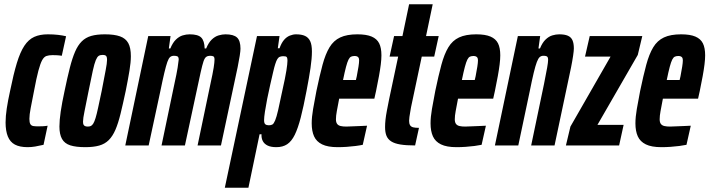

<svg xmlns="http://www.w3.org/2000/svg" viewBox="-20 -678 3307 895"><path d="M109 8Q72 8 49.5 -4Q27 -16 16.5 -42Q6 -68 6 -107Q6 -136 11.5 -172.5Q17 -209 27 -254Q43 -333 58.5 -384Q74 -435 93.5 -464.5Q113 -494 139.5 -506Q166 -518 203 -518Q229 -518 250.5 -515.5Q272 -513 288 -509L268 -418Q256 -420 244.5 -420.5Q233 -421 225 -421Q208 -421 196.5 -417Q185 -413 176.5 -397.5Q168 -382 159 -348.5Q150 -315 139 -256Q129 -205 123 -174Q117 -143 117 -124Q117 -107 121.5 -99.5Q126 -92 135 -90.5Q144 -89 157 -89Q168 -89 179.5 -89.5Q191 -90 202 -92L183 -3Q162 2 144 5Q126 8 109 8Z M378 8Q334 8 307.5 -0.5Q281 -9 269 -30.5Q257 -52 257 -88Q257 -117 263 -158Q269 -199 281 -254Q294 -317 305.5 -362Q317 -407 330 -437Q343 -467 361 -485Q379 -503 405 -510.5Q431 -518 469 -518Q513 -518 539.5 -508.5Q566 -499 578 -477Q590 -455 590 -416Q590 -388 583.5 -348.5Q577 -309 566 -254Q553 -193 542 -148Q531 -103 518 -73Q505 -43 487 -25Q469 -7 442.5 0.5Q416 8 378 8ZM389 -88Q397 -88 403 -90.5Q409 -93 414.5 -101.5Q420 -110 425.5 -128Q431 -146 437.5 -176.5Q444 -207 454 -254Q466 -317 472.5 -350.5Q479 -384 479 -399Q479 -410 476.5 -414.5Q474 -419 469.5 -420.5Q465 -422 458 -422Q447 -422 440 -417.5Q433 -413 426.5 -397.5Q420 -382 412.5 -348Q405 -314 393 -254Q381 -193 374 -159.5Q367 -126 367 -111Q367 -101 369.5 -96.5Q372 -92 377 -90Q382 -88 389 -88Z M564 0 671 -510H775L767 -452H774Q785 -479 800 -493.5Q815 -508 831.5 -513Q848 -518 864 -518Q903 -518 918 -503Q933 -488 934 -452H941Q952 -479 967 -493.5Q982 -508 999 -513Q1016 -518 1031 -518Q1069 -518 1085 -503Q1101 -488 1101 -451Q1101 -441 1097.5 -418Q1094 -395 1088 -366L1010 0H901L961 -287Q972 -337 976 -362.5Q980 -388 980 -400Q980 -412 975 -415Q970 -418 959 -418Q949 -418 941.5 -413Q934 -408 928.5 -391.5Q923 -375 915.5 -341.5Q908 -308 896 -251L842 0H733L793 -287Q804 -337 808 -362.5Q812 -388 813 -400Q813 -412 807.5 -415Q802 -418 791 -418Q780 -418 773 -412Q766 -406 760 -389Q754 -372 746 -338.5Q738 -305 727 -251L673 0Z M1028 197 1178 -510H1283L1275 -453H1283Q1292 -478 1304 -492Q1316 -506 1331 -512Q1346 -518 1360 -518Q1386 -518 1402 -510.5Q1418 -503 1426 -486Q1434 -469 1434 -438Q1434 -406 1427.5 -361.5Q1421 -317 1409 -255Q1395 -181 1382 -130.5Q1369 -80 1354 -49.5Q1339 -19 1318.5 -5.5Q1298 8 1268 8Q1243 8 1227.5 0.5Q1212 -7 1205 -20.5Q1198 -34 1199 -52H1190L1138 197ZM1233 -94Q1243 -94 1249.5 -97.5Q1256 -101 1262.5 -116.5Q1269 -132 1276.5 -164.5Q1284 -197 1296 -255Q1310 -317 1315 -349Q1320 -381 1320 -395Q1320 -405 1318 -409.5Q1316 -414 1311.5 -415Q1307 -416 1300 -416Q1292 -416 1285 -413.5Q1278 -411 1273 -403Q1268 -395 1263 -379Q1259 -367 1253 -341Q1247 -315 1239.5 -282.5Q1232 -250 1225.5 -217Q1219 -184 1215 -157.5Q1211 -131 1211 -118Q1211 -103 1217 -98.5Q1223 -94 1233 -94Z M1554 8Q1508 8 1481.5 -5Q1455 -18 1444 -42.5Q1433 -67 1433 -103Q1433 -132 1439.5 -170Q1446 -208 1455 -254Q1470 -326 1483.5 -376Q1497 -426 1516 -457.5Q1535 -489 1566 -503.5Q1597 -518 1646 -518Q1688 -518 1712.5 -507.5Q1737 -497 1747.5 -476Q1758 -455 1758 -420Q1758 -402 1755 -377.5Q1752 -353 1746.5 -323Q1741 -293 1733 -254L1725 -218H1561Q1554 -181 1550 -159.5Q1546 -138 1546 -122Q1546 -108 1551.5 -100.5Q1557 -93 1568 -90.5Q1579 -88 1594 -88Q1603 -88 1621 -89Q1639 -90 1658.5 -90.5Q1678 -91 1691 -92L1671 -3Q1657 0 1637.5 2.5Q1618 5 1596.5 6.5Q1575 8 1554 8ZM1579 -305H1639L1643 -322Q1648 -348 1651 -367Q1654 -386 1654 -396Q1654 -405 1651.5 -409Q1649 -413 1644.5 -415Q1640 -417 1633 -417Q1624 -417 1617 -414Q1610 -411 1604.5 -400Q1599 -389 1593 -366.5Q1587 -344 1579 -305Z M1915 0Q1873 0 1846 -4.5Q1819 -9 1803.5 -19Q1788 -29 1781.5 -45Q1775 -61 1775 -86Q1775 -102 1777 -120.5Q1779 -139 1783.5 -162.5Q1788 -186 1794 -216L1836 -414H1796L1817 -510H1856L1887 -658H1997L1966 -510H2025L2004 -414H1946L1896 -178Q1894 -166 1892 -154.5Q1890 -143 1888.5 -133Q1887 -123 1887 -115Q1887 -102 1891.5 -94.5Q1896 -87 1906 -84.5Q1916 -82 1933 -82Z M2108 8Q2062 8 2035.5 -5Q2009 -18 1998 -42.5Q1987 -67 1987 -103Q1987 -132 1993.5 -170Q2000 -208 2009 -254Q2024 -326 2037.5 -376Q2051 -426 2070 -457.5Q2089 -489 2120 -503.5Q2151 -518 2200 -518Q2242 -518 2266.5 -507.5Q2291 -497 2301.5 -476Q2312 -455 2312 -420Q2312 -402 2309 -377.5Q2306 -353 2300.5 -323Q2295 -293 2287 -254L2279 -218H2115Q2108 -181 2104 -159.5Q2100 -138 2100 -122Q2100 -108 2105.5 -100.5Q2111 -93 2122 -90.5Q2133 -88 2148 -88Q2157 -88 2175 -89Q2193 -90 2212.5 -90.5Q2232 -91 2245 -92L2225 -3Q2211 0 2191.5 2.5Q2172 5 2150.5 6.5Q2129 8 2108 8ZM2133 -305H2193L2197 -322Q2202 -348 2205 -367Q2208 -386 2208 -396Q2208 -405 2205.5 -409Q2203 -413 2198.5 -415Q2194 -417 2187 -417Q2178 -417 2171 -414Q2164 -411 2158.5 -400Q2153 -389 2147 -366.5Q2141 -344 2133 -305Z M2287 0 2394 -510H2498L2490 -452H2497Q2508 -479 2523 -493.5Q2538 -508 2554.5 -513Q2571 -518 2587 -518Q2612 -518 2627 -511.5Q2642 -505 2648.5 -490.5Q2655 -476 2655 -452Q2655 -442 2651.5 -418Q2648 -394 2642 -364L2565 0H2456L2516 -287Q2526 -337 2530.5 -362.5Q2535 -388 2535 -399Q2535 -407 2533 -411Q2531 -415 2526 -416.5Q2521 -418 2513 -418Q2503 -418 2496 -412Q2489 -406 2482.5 -389Q2476 -372 2468 -339Q2460 -306 2449 -251L2396 0Z M2618 0 2639 -88 2826 -414H2707L2729 -510H2974L2953 -422L2765 -96H2887L2866 0Z M3063 8Q3017 8 2990.5 -5Q2964 -18 2953 -42.5Q2942 -67 2942 -103Q2942 -132 2948.5 -170Q2955 -208 2964 -254Q2979 -326 2992.5 -376Q3006 -426 3025 -457.5Q3044 -489 3075 -503.5Q3106 -518 3155 -518Q3197 -518 3221.5 -507.5Q3246 -497 3256.5 -476Q3267 -455 3267 -420Q3267 -402 3264 -377.5Q3261 -353 3255.5 -323Q3250 -293 3242 -254L3234 -218H3070Q3063 -181 3059 -159.5Q3055 -138 3055 -122Q3055 -108 3060.5 -100.5Q3066 -93 3077 -90.5Q3088 -88 3103 -88Q3112 -88 3130 -89Q3148 -90 3167.5 -90.5Q3187 -91 3200 -92L3180 -3Q3166 0 3146.5 2.5Q3127 5 3105.5 6.5Q3084 8 3063 8ZM3088 -305H3148L3152 -322Q3157 -348 3160 -367Q3163 -386 3163 -396Q3163 -405 3160.5 -409Q3158 -413 3153.5 -415Q3149 -417 3142 -417Q3133 -417 3126 -414Q3119 -411 3113.5 -400Q3108 -389 3102 -366.5Q3096 -344 3088 -305Z"/></svg>

Font: Saira UltraCondensed ExtraBold
Style: Italic
Weight: 800
Width: 1
Italic angle: -12°
Designer: Hector Gatti with collaboration of the Omnibus-Type team
Foundry: Omnibus-Type
Version: Version 1.101